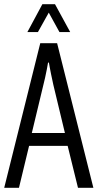

<svg xmlns="http://www.w3.org/2000/svg" viewBox="-20 -891 463 911"><path d="M0 0 171 -686H251L423 0H350L301 -199H118L70 0ZM131 -260H288L233 -489Q231 -499 228 -512.5Q225 -526 222 -540.5Q219 -555 216.5 -569Q214 -583 212 -594H208Q206 -580 202 -561Q198 -542 194 -522.5Q190 -503 186 -489ZM110 -739 181 -871H241L313 -739H262L196 -859H227L160 -739Z"/></svg>

Font: Archivo ExtraCondensed Light
Style: Regular
Weight: 300
Width: 2
Designer: Hector Gatti
Foundry: Omnibus-Type
Version: Version 2.001